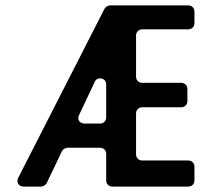

<svg xmlns="http://www.w3.org/2000/svg" viewBox="-20 -687 767 707"><path d="M67 0H132C139 0 149 -6 152 -13L208 -130C211 -137 221 -143 228 -143H349C361 -143 371 -133 371 -121V-22C371 -10 381 0 393 0H674C686 0 696 -10 696 -22V-74C696 -86 686 -96 674 -96H503C491 -96 481 -106 481 -118V-270C481 -282 491 -292 503 -292H648C660 -292 670 -302 670 -314V-360C670 -372 660 -382 648 -382H503C491 -382 481 -392 481 -404V-557C481 -569 491 -579 503 -579H674C686 -579 696 -589 696 -601V-645C696 -657 686 -667 674 -667H384C378 -667 368 -661 365 -655L47 -32C39 -16 49 0 67 0ZM271 -263 329 -386C339 -407 371 -400 371 -377V-254C371 -242 361 -232 349 -232H291C273 -232 263 -248 271 -263Z"/></svg>

Font: DIN Rundschrift
Style: Mittel
Weight: 400
Version: Version 1.027